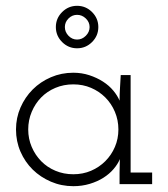

<svg xmlns="http://www.w3.org/2000/svg" viewBox="-20 -633 578 660"><path d="M35 -188Q35 -228 50.5 -263.5Q66 -299 92.5 -325.5Q119 -352 155 -367.5Q191 -383 232 -383Q261 -383 287 -374.5Q313 -366 334 -352.5Q355 -339 369.5 -321.5Q384 -304 391 -287Q391 -309 392.5 -331Q394 -353 395 -375H429V-40H503V0H391V-40Q391 -52 391.5 -63.5Q392 -75 392 -86Q385 -69 370.5 -52Q356 -35 335.5 -22Q315 -9 288.5 -1Q262 7 232 7Q191 7 155 -8.5Q119 -24 92.5 -50Q66 -76 50.5 -111.5Q35 -147 35 -188ZM77 -188Q77 -156 89 -128Q101 -100 121.5 -79Q142 -58 170.5 -46Q199 -34 232 -34Q265 -34 293 -46Q321 -58 342 -79Q363 -100 375 -128Q387 -156 387 -188Q387 -220 375 -248.5Q363 -277 342 -298Q321 -319 293 -331Q265 -343 232 -343Q199 -343 170.5 -331Q142 -319 121.5 -298Q101 -277 89 -248.5Q77 -220 77 -188ZM203 -540Q203 -523 215.5 -510Q228 -497 245 -497Q262 -497 275 -510Q288 -523 288 -540Q288 -557 275 -569.5Q262 -582 245 -582Q228 -582 215.5 -569.5Q203 -557 203 -540ZM172 -540Q172 -570 193.5 -591.5Q215 -613 245 -613Q275 -613 296.5 -591.5Q318 -570 318 -540Q318 -510 296.5 -488.5Q275 -467 245 -467Q215 -467 193.5 -488.5Q172 -510 172 -540Z"/></svg>

Font: Josefin Slab
Style: Regular
Weight: 400
Designer: Santiago Orozco
Foundry: Typemade
Version: Version 1.000